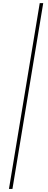

<svg xmlns="http://www.w3.org/2000/svg" viewBox="-20 -982 306 1236"><path d="M258.3 -961.9 60.1 234.4H37.6L235.8 -961.9Z"/></svg>

Font: Inter 16pt Thin
Style: Italic
Weight: 250
Italic angle: -9.3988°
Version: Version 4.001;git-66647c0bb